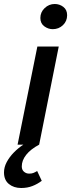

<svg xmlns="http://www.w3.org/2000/svg" viewBox="-66 -724 356 961"><path d="M40 217Q3 217 -21.5 197Q-46 177 -46 139Q-46 113 -32.5 87.5Q-19 62 3 39.5Q25 17 51 0H22L121 -491H228L130 0Q87 23 65 51Q43 79 43 109Q43 126 54 135.5Q65 145 80 145Q93 145 101.5 141.5Q110 138 120 132L143 181Q122 197 96.5 207Q71 217 40 217ZM198 -578Q175 -578 155.5 -592.5Q136 -607 136 -634Q136 -663 157.5 -683.5Q179 -704 208 -704Q232 -704 251 -689.5Q270 -675 270 -648Q270 -618 249 -598Q228 -578 198 -578Z"/></svg>

Font: Source Sans 3 ExtraLight SemiBold
Style: Italic
Weight: 600
Italic angle: -11°
Version: Version 3.052;hotconv 1.1.0;makeotfexe 2.6.0